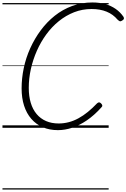

<svg xmlns="http://www.w3.org/2000/svg" viewBox="-20 -1035 1024 1555"><path d="M449 19Q381 19 326.5 -4.5Q272 -28 233.5 -72.5Q195 -117 175 -179Q155 -241 155 -319Q155 -401 172.5 -484Q190 -567 225 -644.5Q260 -722 310 -789.5Q360 -857 423.5 -907.5Q487 -958 564 -986.5Q641 -1015 728 -1015Q785 -1015 832 -1002Q879 -989 916.5 -963Q954 -937 980 -899Q986 -889 983 -881.5Q980 -874 967 -867Q957 -861 950.5 -863Q944 -865 932 -876Q896 -919 843.5 -940.5Q791 -962 722 -962Q647 -962 580.5 -936Q514 -910 457 -864Q400 -818 355 -756.5Q310 -695 278.5 -623.5Q247 -552 230 -476Q213 -400 213 -323Q213 -256 229 -202.5Q245 -149 276.5 -111.5Q308 -74 353 -54.5Q398 -35 455 -35Q497 -35 537 -45.5Q577 -56 615.5 -77Q654 -98 691.5 -128.5Q729 -159 766 -198Q775 -206 782.5 -206Q790 -206 799 -197Q808 -188 808.5 -180Q809 -172 799 -163Q742 -100 683 -60Q624 -20 565 -0.5Q506 19 449 19ZM0 490H860V500H0ZM0 -20H860V0H0ZM0 -505H860V-500H0ZM0 -1010H860V-1000H0Z"/></svg>

Font: Playwrite MX Guides
Style: Regular
Weight: 400
Designer: Veronika Burian, José Scaglione
Foundry: TypeTogether
Version: Version 1.003